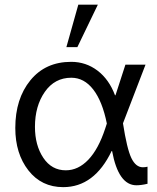

<svg xmlns="http://www.w3.org/2000/svg" viewBox="-20 -770 654 802"><path d="M596.2 -2.4Q570.3 3.9 549.8 3.9Q474.6 3.9 448.2 -139.2H446.3Q374 11.7 244.1 11.7Q153.3 11.7 98.6 -58.3Q43.9 -128.4 43.9 -235.4Q43.9 -357.4 106.9 -434.6Q169.9 -511.7 277.3 -511.7Q338.9 -511.7 387.2 -475.1Q435.5 -438.5 460.4 -372.1H462.4L503.9 -500H587.9L493.7 -254.9Q510.3 -147.9 528.8 -109.6Q547.4 -71.3 576.7 -71.3Q587.9 -71.3 596.2 -73.7ZM426.3 -253.9Q407.7 -346.7 369.6 -396Q331.5 -445.3 277.8 -445.3Q208.5 -445.3 167.2 -386.2Q126 -327.1 126 -240.2Q126 -163.1 160.9 -110.8Q195.8 -58.6 254.9 -58.6Q306.6 -58.6 348.9 -102.8Q391.1 -147 419.4 -232.9ZM388.7 -750.5 303.2 -573.2H257.3L307.1 -750.5Z"/></svg>

Font: Segoe UI Historic
Style: Regular
Weight: 400
Foundry: Microsoft Corporation
Version: Version 1.03